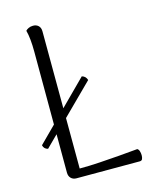

<svg xmlns="http://www.w3.org/2000/svg" viewBox="-107 -772 684 846"><g transform="rotate(-15 235.0 -349.5)"><path d="M27 -180 275 -428Q293 -423 298 -405L49 -158Q31 -162 27 -180ZM159 -664 161 -38Q206 -38 252 -41Q298 -44 342.5 -47.5Q387 -51 428 -55Q434 -52 437 -43Q440 -34 440 -24Q440 -14 437 -7Q434 0 425 0H136Q121 0 111.5 -9.5Q102 -19 102 -35L101 -587Q101 -617 98.5 -642Q96 -667 91 -685Q95 -690 104 -694.5Q113 -699 125 -699Q140 -699 149.5 -690Q159 -681 159 -664Z"/></g></svg>

Font: Arima Light
Style: Regular
Weight: 300
Designer: Joana Correia and Natanael Gama
Foundry: NDISCOVER
Version: Version 1.101;gftools[0.9.23]